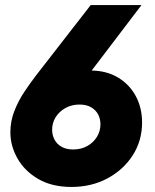

<svg xmlns="http://www.w3.org/2000/svg" viewBox="-20 -740 620 768"><path d="M266.1 7.8Q187.5 7.8 132.8 -24.2Q78.1 -56.2 49.8 -106.4Q21.5 -156.7 21.5 -210.9Q21.5 -255.4 37.4 -295.9Q53.2 -336.4 77.1 -372.3Q101.1 -408.2 124 -438L342.8 -719.7H545.9L327.1 -432.1L307.1 -448.2Q310.1 -453.6 316.9 -455.8Q323.7 -458 340.8 -458Q404.3 -458 450.7 -430.7Q497.1 -403.3 522.7 -356.4Q548.3 -309.6 548.3 -250Q548.3 -176.8 510.7 -118.4Q473.1 -60.1 409.2 -26.1Q345.2 7.8 266.1 7.8ZM272.9 -142.1Q304.7 -142.1 329.3 -156Q354 -169.9 367.9 -192.9Q381.8 -215.8 381.8 -242.7Q381.8 -264.2 372.6 -282Q363.3 -299.8 344.7 -310.8Q326.2 -321.8 297.9 -321.8Q266.6 -321.8 241.7 -307.9Q216.8 -293.9 202.6 -271.2Q188.5 -248.5 188.5 -221.2Q188.5 -199.7 198 -181.6Q207.5 -163.6 226.3 -152.8Q245.1 -142.1 272.9 -142.1Z"/></svg>

Font: Reddit Sans Black
Style: Italic
Weight: 900
Italic angle: -11.25°
Designer: Stephen Hutchings
Version: Version 1.013